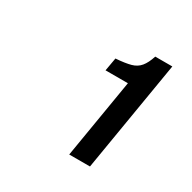

<svg xmlns="http://www.w3.org/2000/svg" viewBox="-101 -918 601 601"><g transform="rotate(30 200.0 -617.0)"><path d="M218.3 -416.7 265.8 -701.7H185L193.3 -749.2Q227.5 -751.7 247.1 -757.1Q266.7 -762.5 278.3 -776.7Q290 -790.8 298.3 -816.7H360L293.3 -416.7Z"/></g></svg>

Font: Familjen Grotesk
Style: Italic
Weight: 400
Italic angle: -9.46201°
Designer: Anders Wikstroem, Jonas Baeckman, Matilda Gysing, Kristian Moeller
Foundry: Familjen STHLM AB
Version: Version 2.000